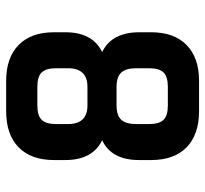

<svg xmlns="http://www.w3.org/2000/svg" viewBox="-42 -642 683 640"><g transform="rotate(-90 300.0 -321.5)"><path d="M513 -483V-446Q513 -355 447 -323Q513 -291 513 -199V-160Q513 -83 470.5 -41.5Q428 0 351 0H250Q172 0 129.5 -41.5Q87 -83 87 -160V-200Q87 -292 153 -323Q87 -355 87 -446V-483Q87 -560 129.5 -601.5Q172 -643 250 -643H351Q428 -643 470.5 -601.5Q513 -560 513 -483ZM207 -477V-437Q207 -372 269 -372H331Q393 -372 393 -437V-477Q393 -510 379 -524.5Q365 -539 331 -539H269Q235 -539 221 -524.5Q207 -510 207 -477ZM393 -166V-210Q393 -244 378.5 -259.5Q364 -275 331 -275H269Q236 -275 221.5 -259.5Q207 -244 207 -210V-166Q207 -133 221 -118.5Q235 -104 269 -104H331Q365 -104 379 -118.5Q393 -133 393 -166Z"/></g></svg>

Font: RajdhaniMono
Style: Bold
Weight: 700
Monospace: yes
Designer: Satya Rajpurohit, Jyotish Sonowal
Foundry: Indian Type Foundry
Version: Version 1.201;PS 1.0;hotconv 1.0.78;makeotf.lib2.5.61930; tt